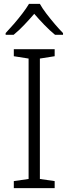

<svg xmlns="http://www.w3.org/2000/svg" viewBox="-20 -967 351 987"><path d="M261 0H51V-36L127 -47V-666L51 -678V-714H261V-678L185 -666V-47L261 -36ZM185 -947Q197 -925 218 -897.5Q239 -870 262 -843Q285 -816 304 -797V-788H263Q236 -810 208 -839Q180 -868 156 -896Q132 -868 104.5 -839Q77 -810 50 -788H9V-797Q28 -817 51 -843.5Q74 -870 95 -897.5Q116 -925 129 -947Z"/></svg>

Font: Noto Sans Tamil Light
Style: Regular
Weight: 300
Designer: Jelle Bosma - Monotype Design Team
Foundry: Monotype Imaging Inc.
Version: Version 2.004; ttfautohint (v1.8.4.7-5d5b)